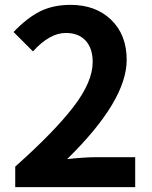

<svg xmlns="http://www.w3.org/2000/svg" viewBox="-20 -774 629 794"><path d="M43 0V-85Q204.1 -228.5 283.7 -332Q363.3 -435.5 363.3 -517.6Q363.3 -574.2 334 -606Q304.7 -637.7 252 -637.7Q185.5 -637.7 116.2 -561.5L36.1 -641.6Q90.8 -699.2 145 -726.6Q199.2 -753.9 271.5 -753.9Q376 -753.9 439.9 -691.9Q503.9 -629.9 503.9 -526.4Q503.9 -357.4 257.8 -116.2Q332 -124 377.9 -124H539.1V0Z"/></svg>

Font: Nasu
Style: Bold
Weight: 700
Designer: Ryoko NISHIZUKA (kana &amp; ideographs); Paul D. Hunt (Latin, Greek &amp; Cyrillic); Wenlong ZHANG (bopomofo); Sandoll C
Version: Version 2014.1215